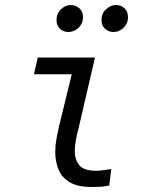

<svg xmlns="http://www.w3.org/2000/svg" viewBox="-20 -748 600 768"><path d="M347 0Q291 0 259 -19Q227 -38 214 -70Q201 -102 201 -140Q201 -165 205.5 -190.5Q210 -216 216 -242L267 -451H116L131 -518H360L295 -238Q288 -212 283.5 -188Q279 -164 279 -143Q279 -111 296.5 -88Q314 -65 364 -65Q383 -65 399 -68Q415 -71 425 -72L417 -5Q419 -7 403.5 -3.5Q388 0 347 0ZM253 -620Q234 -620 220 -633Q206 -646 206 -668Q206 -694 224 -711Q242 -728 263 -728Q283 -728 297.5 -715Q312 -702 312 -679Q312 -662 303.5 -648.5Q295 -635 281.5 -627.5Q268 -620 253 -620ZM434 -620Q415 -620 400.5 -633Q386 -646 386 -668Q386 -694 404.5 -711Q423 -728 444 -728Q464 -728 478 -715Q492 -702 492 -679Q492 -662 483.5 -648.5Q475 -635 462 -627.5Q449 -620 434 -620Z"/></svg>

Font: Ubuntu Sans Mono
Style: Italic
Weight: 400
Italic angle: -13.5°
Monospace: yes
Designer: Dalton Maag Ltd
Foundry: Dalton Maag Ltd
Version: Version 1.006